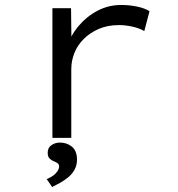

<svg xmlns="http://www.w3.org/2000/svg" viewBox="-20 -555 715 773"><path d="M191 0V-522H266L268 -362H248Q264 -412 296.5 -450.5Q329 -489 373 -512Q417 -535 468 -535Q501 -535 532 -528.5Q563 -522 582 -510L561 -430Q540 -442 512 -448Q484 -454 459 -454Q413 -454 377.5 -438.5Q342 -423 317 -398Q292 -373 279.5 -341.5Q267 -310 267 -277V0ZM190 198 168 166Q183 160 194 152Q205 144 211.5 134Q218 124 218 115Q218 106 211 101.5Q204 97 196 94Q188 91 180 83.5Q172 76 172 60Q172 40 187 29.5Q202 19 222 19Q249 19 269.5 35.5Q290 52 290 88Q290 110 280.5 127.5Q271 145 255.5 158Q240 171 223 180.5Q206 190 190 198Z"/></svg>

Font: Lexend Tera Light
Style: Regular
Weight: 300
Designer: Bonnie Shaver-Troup, Thomas Jockin
Foundry: Lexend
Version: Version 1.007